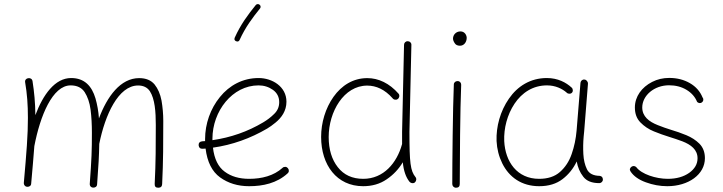

<svg xmlns="http://www.w3.org/2000/svg" viewBox="-20 -879 3455 917"><path d="M93.8 -5.9C93.3 5.9 101.1 12.7 109.4 13.2C118.7 13.7 128.4 9.3 128.9 -2C135.3 -71.8 140.1 -130.4 144 -181.2C171.4 -324.7 230.5 -471.2 317.4 -471.2C347.7 -471.2 370.1 -460.4 384.3 -439C398.4 -417 408.2 -389.2 412.6 -355C417 -320.3 418.9 -284.2 418.9 -245.6C418.9 -158.2 417.5 -121.6 408.7 -1C408.2 10.7 416.5 17.1 424.8 17.1C434.1 17.6 443.4 12.7 443.8 1C450.7 -91.8 453.1 -134.8 454.1 -191.9C481.4 -329.1 544.9 -470.7 639.6 -470.7C665 -470.7 683.6 -461.4 695.8 -443.4C719.7 -406.2 724.1 -345.2 724.1 -282.2C724.1 -189 724.1 -103.5 718.8 -0.5C718.3 11.7 723.6 17.6 735.8 17.6C747.6 17.6 753.9 11.7 754.4 0.5C759.8 -108.4 759.8 -201.7 759.8 -301.8C759.8 -335 756.8 -367.2 751.5 -398.4C745.6 -429.7 734.4 -455.6 718.3 -475.6C701.7 -495.6 677.2 -505.9 644.5 -505.9C555.7 -505.9 491.7 -418.5 452.6 -313.5C450.2 -348.1 444.3 -379.9 436 -409.2C418.5 -467.8 383.8 -506.3 319.8 -506.3C242.7 -506.3 186 -427.7 148.9 -329.1C148.4 -388.2 143.6 -439 135.3 -491.7C133.3 -503.4 123 -507.3 113.8 -505.4C105.5 -503.9 98.1 -497.1 100.1 -485.8C109.4 -431.2 113.3 -379.9 113.3 -315.9C113.3 -277.3 111.8 -233.9 108.4 -184.6C105 -135.3 100.1 -75.7 93.8 -5.9Z M1353.5 -50.8C1360.8 -57.1 1359.4 -63.5 1359.4 -64C1359.4 -68.8 1357.9 -72.8 1354.5 -76.2C1348.1 -83.5 1341.8 -82 1341.3 -82C1336.4 -82 1332.5 -80.6 1329.1 -77.1C1287.6 -39.6 1230.5 -24.9 1169.9 -24.9C1123 -24.9 1084 -36.1 1053.2 -59.1C1022.5 -81.5 1003.4 -119.6 997.1 -173.8C1089.4 -187 1175.8 -217.8 1256.3 -265.1C1268.6 -272.5 1281.7 -281.7 1295.9 -293.5C1324.7 -316.9 1348.1 -349.6 1348.1 -393.1C1348.1 -465.8 1279.8 -506.3 1215.3 -506.3C1139.2 -506.3 1075.2 -471.2 1030.3 -415.5C984.9 -359.9 959.5 -287.6 959.5 -214.8V-205.1C955.1 -204.6 950.2 -204.6 945.3 -204.1C934.1 -202.6 928.7 -197.3 928.7 -187V-185.1C930.2 -173.8 935.5 -168.5 945.8 -168.5H947.8C952.6 -168.9 957.5 -168.9 961.9 -169.4C969.7 -105.5 992.7 -59.6 1031.2 -31.7C1069.8 -3.9 1115.7 10.3 1169.9 10.3C1235.8 10.3 1302.2 -3.9 1353.5 -50.8ZM1219.7 -856.4C1217.3 -858.4 1214.8 -859.4 1211.9 -859.4C1211.4 -859.4 1205.6 -859.9 1201.2 -854.5C1164.6 -809.1 1129.9 -763.2 1101.1 -699.2C1100.1 -696.8 1099.6 -694.8 1099.6 -692.9C1099.6 -688.5 1102.1 -684.6 1107.4 -682.1C1109.9 -681.2 1111.8 -680.7 1113.8 -680.7C1118.2 -680.7 1122.1 -683.1 1124.5 -688.5C1152.3 -749.5 1185.1 -793 1221.7 -838.4C1223.6 -840.8 1224.6 -843.3 1224.6 -845.7C1224.6 -847.2 1225.1 -852.1 1219.7 -856.4ZM1214.8 -471.2C1240.7 -471.2 1263.7 -463.9 1283.7 -449.7C1303.7 -435.1 1313.5 -415.5 1313.5 -391.1C1313.5 -369.1 1305.7 -350.6 1289.6 -335C1273.4 -318.8 1255.9 -305.7 1236.8 -294.4C1163.1 -250.5 1082.5 -222.2 994.6 -209.5V-216.3C994.6 -347.7 1089.4 -471.2 1214.8 -471.2Z M1734.4 -505.9C1666 -505.9 1611.3 -470.7 1572.8 -416.5C1534.2 -361.8 1513.7 -293 1513.7 -225.1C1513.7 -90.8 1588.4 10.3 1714.4 10.3C1757.3 10.3 1794.9 -0.5 1826.7 -22.5C1858.4 -43.9 1884.3 -71.3 1903.8 -104C1907.7 -63.5 1918.5 -32.2 1936 -10.7C1942.4 -3.4 1954.1 -1.5 1961.4 -7.8C1968.8 -14.2 1970.7 -25.9 1964.4 -33.2C1939.9 -63.5 1935.5 -102.1 1935.5 -249.5L1944.8 -664.6C1945.3 -674.3 1937.5 -682.1 1927.7 -682.1C1917.5 -682.6 1909.7 -674.8 1909.7 -665L1900.4 -249.5V-191.4L1899.9 -189.5C1875.5 -101.1 1812.5 -24.9 1714.8 -24.9C1662.6 -24.9 1622.1 -43.5 1593.3 -80.6C1564.5 -117.2 1549.8 -165.5 1549.8 -224.6C1549.8 -345.2 1622.1 -470.2 1733.9 -470.2C1776.4 -470.2 1817.9 -451.7 1854.5 -410.2C1859.9 -402.3 1871.1 -399.9 1879.4 -405.8C1887.2 -411.1 1890.1 -422.9 1884.3 -430.7C1839.8 -481.9 1787.1 -505.9 1734.4 -505.9Z M2143.6 -694.8C2143.6 -688.5 2146 -681.6 2151.4 -673.3C2156.2 -665 2164.6 -660.6 2176.8 -660.6C2196.8 -660.6 2209 -678.7 2209 -698.2C2209 -710 2200.2 -729 2179.2 -729C2157.7 -729 2143.6 -712.4 2143.6 -694.8ZM2166 -491.7H2164.6C2155.3 -491.7 2147.5 -484.9 2147.5 -475.1C2142.6 -360.8 2140.1 -100.6 2140.1 0C2140.1 9.8 2147.9 17.6 2157.7 17.6C2169.9 17.6 2175.8 11.7 2175.8 0C2175.8 -101.1 2177.7 -361.3 2182.6 -473.1V-474.6C2182.6 -483.9 2175.8 -491.7 2166 -491.7Z M2554.7 -24.9C2449.7 -24.9 2393.1 -106.4 2388.2 -205.1C2385.7 -265.6 2402.3 -331.1 2437.5 -383.8C2472.7 -436.5 2525.4 -471.2 2592.3 -471.2C2633.8 -471.2 2665.5 -454.6 2685.5 -437.5C2691.4 -430.2 2704.1 -429.2 2710.4 -435.1C2717.8 -440.9 2717.3 -453.6 2710.9 -460C2683.6 -485.4 2644 -506.3 2591.8 -506.3C2513.2 -506.3 2451.7 -467.3 2410.6 -407.7C2369.1 -348.1 2349.1 -273.9 2351.6 -205.6C2353.5 -167 2362.8 -131.3 2378.9 -98.6C2411.6 -32.7 2471.2 10.3 2555.2 10.3C2600.1 10.3 2637.2 -1 2666.5 -23.4C2695.3 -45.4 2718.3 -73.7 2734.4 -107.9C2739.3 -80.1 2749.5 -55.7 2765.6 -35.2C2781.2 -14.6 2806.6 -4.4 2841.8 -4.4C2851.6 -4.4 2859.9 -12.2 2859.4 -22C2858.9 -32.2 2854 -37.6 2844.2 -39.1C2813.5 -39.6 2793 -50.3 2783.2 -70.8C2773.4 -90.8 2767.6 -115.2 2766.1 -143.1C2764.6 -170.9 2765.1 -198.7 2767.6 -227.1C2768.6 -234.9 2769.5 -242.7 2770 -251L2788.1 -479C2788.6 -488.8 2780.8 -498.5 2771.5 -499C2761.7 -500.5 2753.9 -493.2 2752.4 -483.9L2733.9 -255.9C2730.5 -216.3 2722.7 -178.7 2710.4 -143.6C2698.2 -107.9 2679.2 -79.6 2654.3 -57.6C2629.4 -35.6 2596.2 -24.9 2554.7 -24.9Z M3332.5 -390.1C3339.8 -395.5 3341.8 -405.8 3335.4 -413.6C3323.7 -442.4 3303.7 -465.3 3274.9 -481.9C3246.1 -498.5 3213.4 -506.8 3176.3 -506.8C3146.5 -506.8 3119.6 -500.5 3094.7 -487.8C3044.9 -462.4 3012.2 -418 3012.2 -365.7C3012.2 -335.9 3021 -312.5 3038.6 -294.4C3056.2 -276.4 3077.6 -261.7 3103 -251.5C3128.4 -241.2 3152.8 -232.4 3176.8 -225.1C3197.3 -218.8 3217.8 -211.9 3238.8 -204.1C3280.3 -188 3311.5 -164.1 3311.5 -123C3311.5 -95.7 3298.3 -72.8 3272 -53.7C3245.1 -34.7 3210.9 -24.9 3169.4 -24.9C3112.3 -24.9 3043.5 -47.4 3019 -80.6C3013.7 -85.9 3004.4 -88.4 2996.6 -83C2987.3 -76.2 2985.8 -68.4 2992.2 -59.1C3006.8 -37.6 3030.8 -20.5 3064.5 -8.3C3097.7 3.9 3131.8 10.3 3167 10.3C3267.6 10.3 3346.7 -45.4 3346.7 -123.5C3346.7 -151.9 3337.9 -174.8 3320.8 -192.4C3303.7 -209.5 3282.7 -223.1 3257.8 -233.4C3232.9 -243.7 3208.5 -252 3185.5 -258.8C3164.6 -265.1 3143.1 -272.9 3122.1 -281.2C3079.1 -297.9 3047.4 -323.2 3047.4 -365.7C3047.4 -422.4 3104 -471.7 3175.3 -471.7C3207 -471.7 3235.4 -464.4 3259.3 -449.7C3283.2 -435.1 3299.8 -416 3309.1 -393.1C3315.4 -385.3 3326.2 -384.8 3332.5 -390.1Z"/></svg>

Font: Mikhak ExtraLight
Style: Regular
Weight: 200
Designer: Amin Abedi
Version: Version 3.2